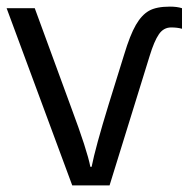

<svg xmlns="http://www.w3.org/2000/svg" viewBox="-20 -560 570 580"><path d="M198.2 0 0 -535.2H85L194.8 -235.8Q243.7 -105 252.9 -56.2H256.8Q268.1 -113.8 308.1 -244.1L355 -395Q373 -454.6 390.4 -484.6Q407.7 -514.6 429.9 -527.3Q452.1 -540 493.2 -540Q515.1 -540 529.8 -535.2V-473.1Q515.6 -477.1 497.1 -477.1Q474.1 -477.1 460 -456.5Q445.8 -436 432.1 -391.1L311 0Z"/></svg>

Font: XL-Viking
Style: Regular
Weight: 400
Foundry: Ascender Corporation
Version: Version 1.10 March 23, 2015